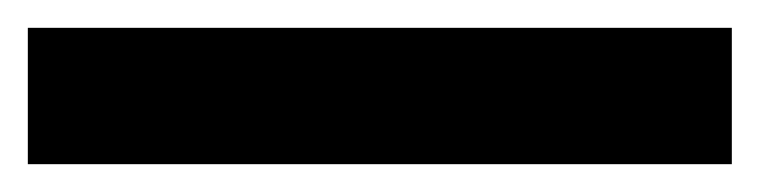

<svg xmlns="http://www.w3.org/2000/svg" viewBox="-23 -878 546 138"><path d="M503 -760H-3V-858H503Z"/></svg>

Font: Noto Sans Bengali UI
Style: Bold
Weight: 700
Designer: Jelle Bosma - Monotype Design Team
Foundry: Monotype Imaging Inc.
Version: Version 2.003; ttfautohint (v1.8.4.7-5d5b)